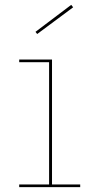

<svg xmlns="http://www.w3.org/2000/svg" viewBox="-20 -770 380 790"><path d="M310 -11V0H59V-11H182V-514H59V-525H194V-11ZM281 -740 133 -630 126 -639 273 -750Z"/></svg>

Font: Hepta Slab Thin
Style: Regular
Weight: 250
Designer: Michael LaGattuta
Foundry: Michael LaGattuta
Version: Version 1.100; ttfautohint (v1.8) -l 8 -r 50 -G 200 -x 14 -D